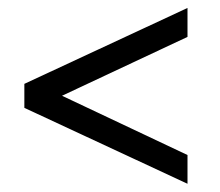

<svg xmlns="http://www.w3.org/2000/svg" viewBox="-20 -546 541 473"><path d="M441.9 -526.4V-455.1L132.8 -310.1L441.9 -164.1V-93.3L40 -280.3V-339.4Z"/></svg>

Font: Cinzel Black
Style: Regular
Weight: 900
Designer: Natanael Gama
Version: Version 1.001;PS 001.001;hotconv 1.0.56;makeotf.lib2.0.21325